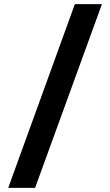

<svg xmlns="http://www.w3.org/2000/svg" viewBox="-20 -776 537 936"><path d="M345 -756H477L151 140H20Z"/></svg>

Font: Madhuban Bold
Style: Regular
Weight: 700
Designer: jaikishan Patel
Foundry: MagicType
Version: Version 1.000